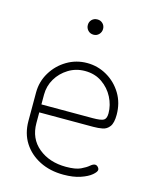

<svg xmlns="http://www.w3.org/2000/svg" viewBox="-104 -739 653 815"><g transform="rotate(15 222.5 -331.0)"><path d="M253 6Q194 6 148.5 -17Q103 -40 77 -80.5Q51 -121 51 -176V-301Q51 -349 75.5 -389.5Q100 -430 140.5 -454Q181 -478 229 -478Q276 -478 316.5 -454.5Q357 -431 381.5 -390.5Q406 -350 406 -298Q406 -262 394 -246Q382 -230 363.5 -226.5Q345 -223 323 -223H86V-176Q86 -108 134 -68.5Q182 -29 255 -29Q297 -29 319 -39.5Q341 -50 352.5 -60Q364 -70 373 -70Q378 -70 382 -67Q386 -64 388.5 -60Q391 -56 391 -52Q391 -43 374.5 -29Q358 -15 327 -4.5Q296 6 253 6ZM86 -258H311Q348 -258 359.5 -265Q371 -272 371 -295Q371 -331 353.5 -365Q336 -399 304 -421Q272 -443 229 -443Q189 -443 156.5 -423Q124 -403 105 -371Q86 -339 86 -301ZM223 -601Q208 -601 198.5 -611Q189 -621 189 -635Q189 -649 198.5 -658.5Q208 -668 223 -668Q237 -668 246.5 -658.5Q256 -649 256 -635Q256 -621 246.5 -611Q237 -601 223 -601Z"/></g></svg>

Font: Dosis ExtraLight
Style: Regular
Weight: 250
Designer: EdgarTolentino, PabloImpallari, IginoMarini
Foundry: EdgarTolentino, PabloImpallari, IginoMarini
Version: Version 3.001; ttfautohint (v1.8.2)